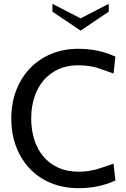

<svg xmlns="http://www.w3.org/2000/svg" viewBox="-20 -969 656 1003"><path d="M390 14Q313 14 248.5 -12Q184 -38 137.5 -86Q91 -134 65 -201Q39 -268 39 -350Q39 -431 65 -498Q91 -565 137.5 -613Q184 -661 248 -687.5Q312 -714 389 -714Q496 -714 583 -673L573 -585L516 -605Q459 -628 389 -628Q330 -628 284.5 -607Q239 -586 207.5 -549Q176 -512 159.5 -461Q143 -410 143 -350Q143 -291 159 -240Q175 -189 206.5 -151.5Q238 -114 284.5 -93Q331 -72 391 -72Q406 -72 420 -73Q434 -74 449 -77L474 -82Q482 -83 501 -90L524 -97Q529 -98 550 -106L573 -114L583 -26Q496 14 390 14ZM548 -908 401 -809 254 -908V-949L401 -873L548 -949Z"/></svg>

Font: Cabin
Style: Regular
Weight: 400
Designer: Pablo Impallari
Foundry: Pablo Impallari
Version: Version 1.007